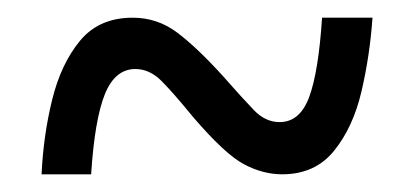

<svg xmlns="http://www.w3.org/2000/svg" viewBox="-20 -465 465 217"><path d="M27 -268Q29 -312 39 -352.5Q49 -393 70.5 -419Q92 -445 130 -445Q158 -445 180.5 -428Q203 -411 232 -379Q254 -354 267 -340.5Q280 -327 296 -327Q319 -327 329.5 -355.5Q340 -384 344 -445H401Q398 -402 388.5 -361.5Q379 -321 357.5 -294.5Q336 -268 299 -268Q277 -268 255.5 -279.5Q234 -291 198 -333Q176 -360 162.5 -373.5Q149 -387 133 -387Q110 -387 98.5 -358.5Q87 -330 83 -268Z"/></svg>

Font: Noto Serif Thai ExtraCondensed Medium
Style: Regular
Weight: 500
Width: 2
Designer: Monotype Design Team
Foundry: Monotype Imaging Inc.
Version: Version 2.002; ttfautohint (v1.8.4.7-5d5b)